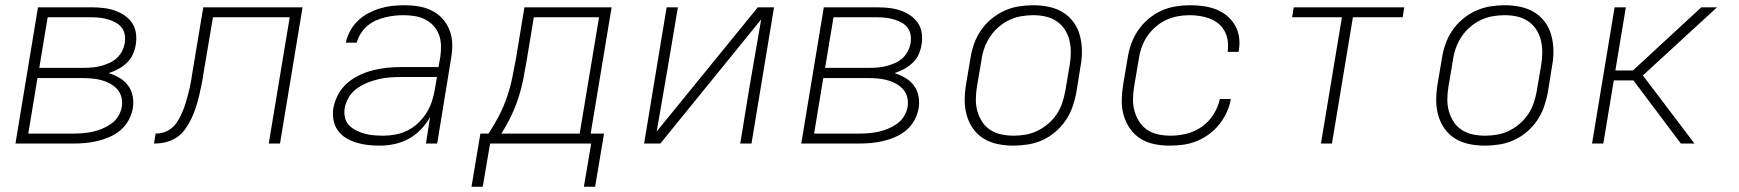

<svg xmlns="http://www.w3.org/2000/svg" viewBox="-20 -548 6640 733"><path d="M39 0 125 -520H331Q353 -520 375 -517.5Q397 -515 417.5 -508Q438 -501 455.5 -489Q473 -477 484.5 -460Q496 -443 499 -421Q502 -399 498 -376Q495 -358 487 -340Q479 -322 464 -308Q449 -294 431.5 -284.5Q414 -275 395 -269Q417 -262 436.5 -250.5Q456 -239 469 -221.5Q482 -204 486.5 -181Q491 -158 487 -134Q483 -111 471 -89Q459 -67 440 -51Q421 -35 398 -25Q375 -15 351.5 -9.5Q328 -4 305 -2Q282 0 259 0ZM130 -289H301Q317 -289 333 -290.5Q349 -292 364.5 -296Q380 -300 396 -307Q412 -314 424.5 -325Q437 -336 445 -351Q453 -366 456 -382Q459 -398 456.5 -414Q454 -430 445 -442Q436 -454 422.5 -461.5Q409 -469 394 -473.5Q379 -478 363.5 -480Q348 -482 331 -482H162ZM88 -38H258Q277 -38 296 -39.5Q315 -41 333.5 -45Q352 -49 370 -56.5Q388 -64 404.5 -75.5Q421 -87 431.5 -104.5Q442 -122 445 -140Q448 -159 443.5 -177Q439 -195 427 -208Q415 -221 399 -229.5Q383 -238 365.5 -242.5Q348 -247 329 -248.5Q310 -250 291 -250H123Z M1006 0 1086 -482H793L757 -269Q754 -247 749.5 -225Q745 -203 740 -181.5Q735 -160 728 -138.5Q721 -117 711 -96Q701 -75 687.5 -55.5Q674 -36 654 -23Q634 -10 612 -5Q590 0 568 0L574 -38Q588 -38 602.5 -42Q617 -46 630 -55Q643 -64 652 -76.5Q661 -89 668 -103Q675 -117 680.5 -131Q686 -145 690 -159Q694 -173 698 -187.5Q702 -202 705 -216.5Q708 -231 710.5 -245Q713 -259 715 -274L756 -520H1135L1049 0Z M1430 8Q1407 8 1384.5 5.5Q1362 3 1340.5 -3.5Q1319 -10 1300.5 -21.5Q1282 -33 1269.5 -50.5Q1257 -68 1253 -90.5Q1249 -113 1253 -137Q1258 -163 1271.5 -188Q1285 -213 1306.5 -231.5Q1328 -250 1354 -262Q1380 -274 1406.5 -280.5Q1433 -287 1459.5 -289.5Q1486 -292 1512 -292H1654L1661 -331Q1664 -352 1663.5 -374Q1663 -396 1656 -415Q1649 -434 1635.5 -449Q1622 -464 1603.5 -473.5Q1585 -483 1564 -486.5Q1543 -490 1521 -490Q1503 -490 1485 -488Q1467 -486 1449 -481.5Q1431 -477 1413.5 -469Q1396 -461 1381.5 -448.5Q1367 -436 1356.5 -419Q1346 -402 1342 -385H1300Q1305 -408 1316.5 -429.5Q1328 -451 1346 -468.5Q1364 -486 1386 -497.5Q1408 -509 1431 -516Q1454 -523 1477.5 -525.5Q1501 -528 1524 -528Q1552 -528 1579 -523.5Q1606 -519 1629.5 -507Q1653 -495 1670 -476Q1687 -457 1696.5 -432Q1706 -407 1706.5 -379.5Q1707 -352 1702 -324L1649 0H1606L1622 -101Q1608 -76 1587 -54Q1566 -32 1540 -18Q1514 -4 1486 2Q1458 8 1430 8ZM1444 -30Q1467 -30 1490.5 -34.5Q1514 -39 1536 -50Q1558 -61 1576 -78Q1594 -95 1607.5 -116Q1621 -137 1628.5 -160Q1636 -183 1640 -206L1648 -254H1513Q1491 -254 1469.5 -252.5Q1448 -251 1426.5 -246Q1405 -241 1383.5 -232.5Q1362 -224 1343 -210.5Q1324 -197 1312 -177Q1300 -157 1296 -136Q1293 -117 1297 -99.5Q1301 -82 1312.5 -70Q1324 -58 1340 -50Q1356 -42 1372.5 -37.5Q1389 -33 1407.5 -31.5Q1426 -30 1444 -30Z M2209 165 2237 0H1851L1823 165H1780L1814 -38H1845Q1867 -71 1885 -106Q1903 -141 1915.5 -177.5Q1928 -214 1935.5 -251Q1943 -288 1950 -325L1982 -520H2315L2235 -38H2286L2252 165ZM2193 -38 2267 -482H2018L1991 -319Q1985 -283 1978 -247Q1971 -211 1959.5 -175.5Q1948 -140 1931.5 -105.5Q1915 -71 1894 -38Z M2439 0 2525 -520H2568L2533 -312Q2522 -245 2510 -178.5Q2498 -112 2487 -46L2873 -520H2935L2849 0H2806L2840 -208Q2851 -275 2863 -341.5Q2875 -408 2886 -474L2501 0Z M3039 0 3125 -520H3331Q3353 -520 3375 -517.5Q3397 -515 3417.5 -508Q3438 -501 3455.5 -489Q3473 -477 3484.5 -460Q3496 -443 3499 -421Q3502 -399 3498 -376Q3495 -358 3487 -340Q3479 -322 3464 -308Q3449 -294 3431.5 -284.5Q3414 -275 3395 -269Q3417 -262 3436.5 -250.5Q3456 -239 3469 -221.5Q3482 -204 3486.5 -181Q3491 -158 3487 -134Q3483 -111 3471 -89Q3459 -67 3440 -51Q3421 -35 3398 -25Q3375 -15 3351.5 -9.5Q3328 -4 3305 -2Q3282 0 3259 0ZM3130 -289H3301Q3317 -289 3333 -290.5Q3349 -292 3364.5 -296Q3380 -300 3396 -307Q3412 -314 3424.5 -325Q3437 -336 3445 -351Q3453 -366 3456 -382Q3459 -398 3456.5 -414Q3454 -430 3445 -442Q3436 -454 3422.5 -461.5Q3409 -469 3394 -473.5Q3379 -478 3363.5 -480Q3348 -482 3331 -482H3162ZM3088 -38H3258Q3277 -38 3296 -39.5Q3315 -41 3333.5 -45Q3352 -49 3370 -56.5Q3388 -64 3404.5 -75.5Q3421 -87 3431.5 -104.5Q3442 -122 3445 -140Q3448 -159 3443.5 -177Q3439 -195 3427 -208Q3415 -221 3399 -229.5Q3383 -238 3365.5 -242.5Q3348 -247 3329 -248.5Q3310 -250 3291 -250H3123Z M3849 8Q3818 8 3789 2Q3760 -4 3736 -18.5Q3712 -33 3695.5 -56Q3679 -79 3671 -107Q3663 -135 3663 -165Q3663 -195 3668 -226L3685 -326Q3689 -353 3698.5 -380Q3708 -407 3724.5 -431.5Q3741 -456 3764.5 -475.5Q3788 -495 3814.5 -507Q3841 -519 3869 -523.5Q3897 -528 3924 -528Q3955 -528 3984 -522Q4013 -516 4037 -501.5Q4061 -487 4078 -464Q4095 -441 4102.5 -413Q4110 -385 4110.5 -355Q4111 -325 4105 -294L4089 -194Q4084 -167 4074.5 -140Q4065 -113 4048.5 -88.5Q4032 -64 4009 -44.5Q3986 -25 3959.5 -13Q3933 -1 3904.5 3.5Q3876 8 3849 8ZM3850 -30Q3872 -30 3895.5 -34Q3919 -38 3940.5 -48.5Q3962 -59 3981.5 -75.5Q4001 -92 4014.5 -112.5Q4028 -133 4035.5 -155.5Q4043 -178 4047 -201L4064 -301Q4068 -325 4068 -349Q4068 -373 4062.5 -395Q4057 -417 4044.5 -436Q4032 -455 4013 -467.5Q3994 -480 3971.5 -485Q3949 -490 3924 -490Q3902 -490 3878.5 -486Q3855 -482 3833 -471.5Q3811 -461 3792 -444.5Q3773 -428 3759.5 -407.5Q3746 -387 3738 -364.5Q3730 -342 3727 -319L3710 -219Q3706 -195 3705.5 -171Q3705 -147 3711 -125Q3717 -103 3729 -84Q3741 -65 3760 -52.5Q3779 -40 3802 -35Q3825 -30 3850 -30Z M4445 8Q4415 8 4386 2Q4357 -4 4333.5 -19Q4310 -34 4294 -57Q4278 -80 4270 -107.5Q4262 -135 4262.5 -165Q4263 -195 4268 -226L4285 -326Q4289 -353 4298.5 -380Q4308 -407 4324.5 -431.5Q4341 -456 4364 -475.5Q4387 -495 4413.5 -507Q4440 -519 4468 -523.5Q4496 -528 4523 -528Q4549 -528 4574.5 -524.5Q4600 -521 4623 -512Q4646 -503 4664.5 -487.5Q4683 -472 4695 -451Q4707 -430 4710.5 -405Q4714 -380 4709 -354V-350H4667V-353Q4670 -373 4667 -393Q4664 -413 4655 -429.5Q4646 -446 4631.5 -458Q4617 -470 4598.5 -477Q4580 -484 4560.5 -487Q4541 -490 4520 -490Q4498 -490 4474.5 -485.5Q4451 -481 4429.5 -470.5Q4408 -460 4389.5 -443.5Q4371 -427 4358 -407Q4345 -387 4337.5 -364.5Q4330 -342 4327 -319L4310 -219Q4306 -195 4305.5 -171Q4305 -147 4311 -125Q4317 -103 4329 -84Q4341 -65 4359.5 -52.5Q4378 -40 4401.5 -35Q4425 -30 4449 -30Q4479 -30 4510 -37.5Q4541 -45 4568 -64Q4595 -83 4613 -111.5Q4631 -140 4637 -170H4679Q4675 -145 4663.5 -120Q4652 -95 4635 -73.5Q4618 -52 4595.5 -35.5Q4573 -19 4548 -9Q4523 1 4497 4.5Q4471 8 4445 8Z M5023 0 5103 -482H4913L4919 -520H5341L5335 -482H5145L5065 0Z M5649 8Q5618 8 5589 2Q5560 -4 5536 -18.5Q5512 -33 5495.5 -56Q5479 -79 5471 -107Q5463 -135 5463 -165Q5463 -195 5468 -226L5485 -326Q5489 -353 5498.5 -380Q5508 -407 5524.5 -431.5Q5541 -456 5564.5 -475.5Q5588 -495 5614.5 -507Q5641 -519 5669 -523.5Q5697 -528 5724 -528Q5755 -528 5784 -522Q5813 -516 5837 -501.5Q5861 -487 5878 -464Q5895 -441 5902.5 -413Q5910 -385 5910.5 -355Q5911 -325 5905 -294L5889 -194Q5884 -167 5874.5 -140Q5865 -113 5848.5 -88.5Q5832 -64 5809 -44.5Q5786 -25 5759.5 -13Q5733 -1 5704.5 3.5Q5676 8 5649 8ZM5650 -30Q5672 -30 5695.5 -34Q5719 -38 5740.5 -48.5Q5762 -59 5781.5 -75.5Q5801 -92 5814.5 -112.5Q5828 -133 5835.5 -155.5Q5843 -178 5847 -201L5864 -301Q5868 -325 5868 -349Q5868 -373 5862.5 -395Q5857 -417 5844.5 -436Q5832 -455 5813 -467.5Q5794 -480 5771.5 -485Q5749 -490 5724 -490Q5702 -490 5678.5 -486Q5655 -482 5633 -471.5Q5611 -461 5592 -444.5Q5573 -428 5559.5 -407.5Q5546 -387 5538 -364.5Q5530 -342 5527 -319L5510 -219Q5506 -195 5505.5 -171Q5505 -147 5511 -125Q5517 -103 5529 -84Q5541 -65 5560 -52.5Q5579 -40 5602 -35Q5625 -30 5650 -30Z M6449 0H6397L6216 -241H6141L6101 0H6058L6144 -520H6187L6147 -279H6214L6475 -520H6535L6252 -260Z"/></svg>

Font: Iosevka XLt Ex Obl
Style: Regular
Weight: 200
Width: 7
Italic angle: -9°
Monospace: yes
Designer: Belleve Invis
Foundry: Belleve Invis
Version: Version 32.5.0; ttfautohint (v1.8.4)